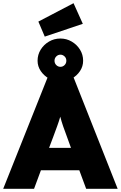

<svg xmlns="http://www.w3.org/2000/svg" viewBox="-32 -1181 756 1201"><path d="M-12 0 267 -700H427L704 0H507L464 -116H224L181 0ZM301 -325 275 -256H412L387 -325Q373 -362 363 -391Q353 -420 345 -451Q336 -420 325.5 -391.5Q315 -363 301 -325ZM346 -671Q308 -671 275.5 -689Q243 -707 223 -736.5Q203 -766 203 -801Q203 -839 222.5 -870.5Q242 -902 274.5 -921Q307 -940 346 -940Q384 -940 416.5 -921Q449 -902 468.5 -870.5Q488 -839 488 -801Q488 -766 468.5 -736.5Q449 -707 416.5 -689Q384 -671 346 -671ZM346 -763Q361 -763 372 -774Q383 -785 383 -801Q383 -818 371.5 -828.5Q360 -839 346 -839Q331 -839 320 -828Q309 -817 309 -801Q309 -785 320 -774Q331 -763 346 -763ZM248 -952 208 -1046 428 -1161 486 -1032Z"/></svg>

Font: Lexend ExtraBold
Style: Regular
Weight: 800
Designer: Bonnie Shaver-Troup, Thomas Jockin
Foundry: Lexend
Version: Version 1.007; ttfautohint (v1.8.3)